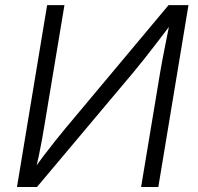

<svg xmlns="http://www.w3.org/2000/svg" viewBox="-20 -748 791 768"><path d="M613.3 0H544.4L621.1 -461.4Q624.5 -482.4 630.4 -512.9Q636.2 -543.5 644 -582.5Q651.9 -621.6 661.1 -667.5L673.8 -664.1Q636.7 -615.2 608.9 -578.9Q581.1 -542.5 558.3 -513.9Q535.6 -485.4 514.2 -459.5L127.9 0H47.9L168.5 -727.5H237.8L157.2 -243.2Q153.3 -219.2 147.9 -189.5Q142.6 -159.7 135.7 -126.7Q128.9 -93.8 120.6 -59.1L109.4 -62.5Q133.3 -96.7 157.2 -128.2Q181.2 -159.7 202.6 -186.5Q224.1 -213.4 240.7 -233.4L654.3 -727.5H733.9Z"/></svg>

Font: Inter 17pt Light
Style: Italic
Weight: 300
Italic angle: -9.3988°
Version: Version 4.001;git-66647c0bb